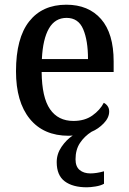

<svg xmlns="http://www.w3.org/2000/svg" viewBox="-20 -567 547 816"><path d="M349 229Q289 229 255 203.5Q221 178 221 122Q221 87 241.5 57Q262 27 289 9Q280 10 272 10Q165 10 106.5 -62Q48 -134 48 -264Q48 -405 104 -476Q160 -547 262 -547Q356 -547 409.5 -486Q463 -425 463 -306V-261H157Q158 -153 192.5 -103Q227 -53 292 -53Q340 -53 372.5 -76Q405 -99 421 -130Q430 -126 437 -116.5Q444 -107 444 -93Q444 -67 421 -43Q398 -19 369 -7Q339 12 320 40.5Q301 69 301 110Q301 141 318.5 155.5Q336 170 364 170Q390 170 422 161V214Q408 222 386 225.5Q364 229 349 229ZM354 -316Q354 -395 333.5 -443Q313 -491 263 -491Q214 -491 188 -446Q162 -401 158 -316Z"/></svg>

Font: Noto Serif Khmer SemiCondensed Medium
Style: Regular
Weight: 500
Width: 4
Designer: Danh Hong and the Monotype Design Team
Foundry: Monotype Imaging Inc.
Version: Version 2.004; ttfautohint (v1.8.4.7-5d5b)